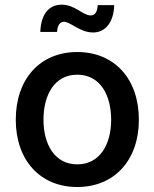

<svg xmlns="http://www.w3.org/2000/svg" viewBox="-20 -770 645 802"><path d="M302.7 11.2C458.5 11.2 560.1 -101.6 560.1 -270C560.1 -439.9 458.5 -552.7 302.7 -552.7C147 -552.7 45.9 -439.9 45.9 -270C45.9 -101.6 147 11.2 302.7 11.2ZM302.7 -83.5C207.5 -83.5 161.6 -168 161.6 -270C161.6 -373.5 207.5 -458 302.7 -458C398.4 -458 444.3 -373 444.3 -270C444.3 -168 398.4 -83.5 302.7 -83.5ZM368.7 -634.3C420.9 -634.3 455.1 -677.7 457 -748.5H388.2C385.7 -718.8 377.4 -705.6 358.4 -705.6C325.7 -705.6 293.5 -750.5 237.3 -750.5C181.6 -750.5 150.4 -706.1 148.4 -636.7H218.3C219.2 -659.7 228.5 -679.2 246.6 -679.2C274.4 -679.2 314 -634.3 368.7 -634.3Z"/></svg>

Font: Raveo Medium
Style: Regular
Weight: 500
Designer: Jakub Foglar, Rasmus Andersson (Inter)
Foundry: Jakubfoglar.com
Version: Version 1.100;Glyphs 3.2.3 (3260)